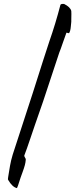

<svg xmlns="http://www.w3.org/2000/svg" viewBox="-20 -887 408 989"><path d="M291.5 -862.8Q293 -864.7 295.7 -865.7Q298.3 -866.7 300 -866.9Q301.8 -867.2 305.4 -866.9Q309.1 -866.7 310.1 -866.7Q342.3 -850.6 347.2 -830.6Q347.7 -823.2 347.7 -814.9Q347.7 -809.1 347.4 -798.1Q347.2 -787.1 347.2 -781.2Q347.2 -777.8 347.2 -774.9Q346.7 -772.5 344.7 -749.3Q342.8 -726.1 335.4 -715.8L322.3 -718.8Q315.9 -702.6 304.2 -668Q292.5 -633.3 285.2 -615.7Q269.5 -568.8 245.1 -494.6Q220.7 -420.4 202.1 -364.7Q183.6 -309.1 160.2 -244.1Q154.8 -229 136 -172.9Q117.2 -116.7 105.5 -86.9Q104 -82.5 108.6 -75.7Q113.3 -68.8 112.8 -64.9Q111.8 -50.3 107.9 -35.9Q104 -21.5 96.4 -0.7Q88.9 20 86.4 26.9Q84 33.2 78.1 52.5Q72.3 71.8 67.4 82Q43.9 77.1 22.5 40.5Q19.5 37.1 22 25.4Q23.4 16.1 26.6 -2.9Q29.8 -22 31.7 -33.4Q33.7 -44.9 37.4 -61Q41 -77.1 45.4 -90.3Q118.7 -317.4 148.9 -408.2Q211.4 -605.5 233.9 -672.9Q265.6 -763.2 291.5 -862.8Z"/></svg>

Font: Avessa
Style: Medium
Weight: 500
Designer: Arman Khorramak
Foundry: Arman Khorramak
Version: Version 1.000; ttfautohint (v1.8.1)